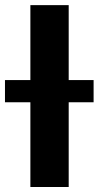

<svg xmlns="http://www.w3.org/2000/svg" viewBox="-58 -748 394 768"><path d="M216.8 -727.5Q216.8 -545.9 216.8 0Q178.7 0 63.5 0Q63.5 -181.6 63.5 -727.5Q101.6 -727.5 216.8 -727.5ZM-38.1 -338.9Q-38.1 -361.3 -38.1 -427.7Q50.8 -427.7 316.4 -427.7Q316.4 -405.3 316.4 -338.9Q227.5 -338.9 -38.1 -338.9Z"/></svg>

Font: DeepSea
Style: Bold
Weight: 700
Designer: Stem
Version: Version 3.019;git-0a5106e0b